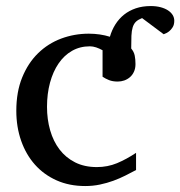

<svg xmlns="http://www.w3.org/2000/svg" viewBox="-20 -606 599 638"><path d="M559.1 -537.1Q559.1 -523.9 553.7 -515.4Q548.3 -506.8 541.5 -501.5Q533.7 -495.6 523.9 -492.2L452.1 -545.9Q439.5 -541 432.1 -534.2Q424.8 -527.3 421.1 -515.9Q417.5 -504.4 416.7 -487.3Q416 -470.2 416 -444.8Q425.3 -433.6 427.7 -421.1Q430.2 -408.7 430.2 -393.1Q430.2 -378.4 425 -367.4Q419.9 -356.4 411.6 -349.4Q403.3 -342.3 392.8 -338.6Q382.3 -335 371.1 -335Q354.5 -335 342.3 -339.8Q330.1 -344.7 320.8 -351.1V-439Q310.5 -444.8 299.6 -448.5Q288.6 -452.1 278.8 -452.1Q245.6 -452.1 219.2 -437Q192.9 -421.9 174.6 -395Q156.2 -368.2 146.2 -331.3Q136.2 -294.4 136.2 -251Q136.2 -209.5 146.7 -172.9Q157.2 -136.2 178 -109.1Q198.7 -82 229.7 -66.4Q260.7 -50.8 301.8 -50.8Q337.4 -50.8 368.7 -63.7Q399.9 -76.7 432.1 -98.1V-41Q415.5 -32.2 396.7 -22.7Q377.9 -13.2 356.7 -5.4Q335.4 2.4 312 7.3Q288.6 12.2 263.2 12.2Q210.4 12.2 168.2 -6.6Q126 -25.4 96.2 -58.8Q66.4 -92.3 50.3 -138.2Q34.2 -184.1 34.2 -237.8Q34.2 -300.8 53.7 -348.6Q73.2 -396.5 106.4 -429Q139.6 -461.4 183.3 -477.8Q227.1 -494.1 274.9 -494.1Q293.5 -494.1 311.5 -491.5Q329.6 -488.8 345.2 -483.9Q351.6 -506.3 363.5 -525.1Q375.5 -543.9 392.3 -557.4Q409.2 -570.8 431.4 -578.4Q453.6 -585.9 481 -585.9Q499 -585.9 513.7 -582Q528.3 -578.1 538.3 -571.5Q548.3 -564.9 553.7 -556.2Q559.1 -547.4 559.1 -537.1Z"/></svg>

Font: Charis SIL Afr
Style: Regular
Weight: 400
Foundry: SIL International
Version: Version 5.000